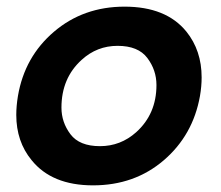

<svg xmlns="http://www.w3.org/2000/svg" viewBox="-20 -548 664 578"><path d="M260 10Q136 10 75 -66Q29 -122 29 -202Q29 -229 34 -259Q54 -377 142.5 -452.5Q231 -528 355 -528Q480 -528 541 -453Q587 -396 587 -315Q587 -288 582 -259Q561 -141 473 -65.5Q385 10 260 10ZM281 -108Q343 -108 390 -150Q451 -205 451 -292Q451 -337 423.5 -373.5Q396 -410 334 -410Q272 -410 226 -368Q165 -313 165 -224Q165 -180 192 -144Q219 -108 281 -108Z"/></svg>

Font: YamahaIndonesia935. App
Style: Bold Italic
Weight: 700
Italic angle: -10°
Designer: Dalton Maag Ltd
Foundry: Dalton Maag Ltd
Version: Version 1.002; January 01, 2024; Regular/Italic